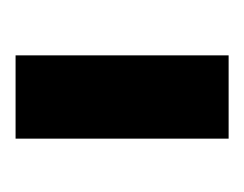

<svg xmlns="http://www.w3.org/2000/svg" viewBox="-54 -714 316 249"><g transform="rotate(-90 104.5 -589.0)"><path d="M157.7 -727.3V-451H49.7V-727.3Z"/></g></svg>

Font: InterMG
Style: Bold
Weight: 700
Designer: Rasmus Andersson
Foundry: rsms
Version: Version 3.019;December 26, 2023;FontCreator 15.0.0.2955 64-b